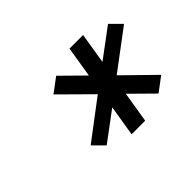

<svg xmlns="http://www.w3.org/2000/svg" viewBox="-80 -813 610 610"><g transform="rotate(-45 225.0 -508.0)"><path d="M102 -409 138 -373 236 -446 219 -342H280L297 -446L371 -373L419 -409L318 -508L450 -607L414 -643L316 -570L333 -674H272L255 -570L181 -643L133 -607L233 -508Z"/></g></svg>

Font: Charger Sport
Style: ExtObl
Weight: 400
Designer: Jasper
Foundry: Cannot Into Space Fonts
Version: Version 1.1